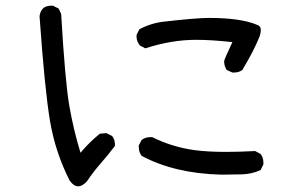

<svg xmlns="http://www.w3.org/2000/svg" viewBox="-20 -649 1040 675"><path d="M255 6Q239 6 225 -14Q174 -114 155.5 -225.5Q137 -337 119 -592Q124 -629 160 -629H166L186 -619L195 -600Q209 -362 223.5 -278Q238 -194 263 -112Q294 -149 331 -179L354 -181L374 -171Q384 -159 384 -142V-136Q360 -104 334 -74.5Q308 -45 286 -12Q270 6 255 6ZM758 -35Q594 -39 478 -101Q468 -114 468 -132V-138L478 -157Q491 -167 509 -167H515Q585 -132 665 -121Q711 -115 775 -115Q821 -115 877 -118L896 -108Q906 -95 906 -77V-71L896 -51Q865 -37 830 -36Q795 -35 758 -35ZM803 -394H797L777 -403Q768 -417 768 -434Q768 -439 797 -501Q723 -509 670 -509Q582 -509 491 -479L472 -489Q460 -503 460 -521V-526L470 -546Q511 -568 557 -573Q672 -586 714 -586Q826 -586 883 -562Q897 -558 897 -543Q897 -534 893 -522Q874 -473 832 -403Q820 -394 803 -394Z"/></svg>

Font: Xiaolai SC
Style: Regular
Weight: 400
Designer: Nozomi Seto 瀬戸のぞみ
Version: Version 3.11;December 4, 2020;FontCreator 13.0.0.2613 64-bit